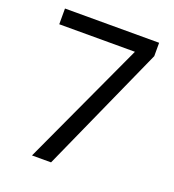

<svg xmlns="http://www.w3.org/2000/svg" viewBox="-130 -816 833 918"><g transform="rotate(20 286.0 -357.0)"><path d="M136 0 429 -634H44V-714H523V-646L233 0Z"/></g></svg>

Font: Noto Sans Hatran
Style: Regular
Weight: 400
Designer: Monotype Design Team
Foundry: Monotype Imaging Inc.
Version: Version 2.001; ttfautohint (v1.8.4.7-5d5b)